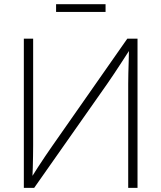

<svg xmlns="http://www.w3.org/2000/svg" viewBox="-20 -916 787 936"><path d="M650.4 0H605V-506.8Q605 -529.8 605.7 -557.9Q606.4 -585.9 607.4 -618.2Q608.4 -650.4 608.9 -685.5L618.7 -683.1Q595.2 -647 575.4 -616.2Q555.7 -585.4 537.6 -558.6Q519.5 -531.7 502 -506.3L146.5 0H96.2V-727.5H141.6V-208Q141.6 -184.6 141.1 -157Q140.6 -129.4 139.9 -100.1Q139.2 -70.8 137.7 -42L128.9 -43.9Q147 -72.8 165 -100.8Q183.1 -128.9 200.7 -154.8Q218.3 -180.7 233.9 -203.1L600.6 -727.5H650.4ZM494.6 -895.5V-857.9H253.4V-895.5Z"/></svg>

Font: Inter 20pt ExtraLight
Style: Regular
Weight: 250
Version: Version 4.001;git-66647c0bb